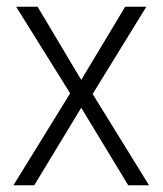

<svg xmlns="http://www.w3.org/2000/svg" viewBox="-20 -552 485 572"><path d="M189 -274 20 0H82L222 -231L362 0H424L256 -272L416 -532H353L222 -314L92 -532H28Z"/></svg>

Font: Noto Sans Armenian SemiCondensed Light
Style: Regular
Weight: 300
Width: 4
Designer: Monotype Design Team
Foundry: Monotype Imaging Inc.
Version: Version 2.008